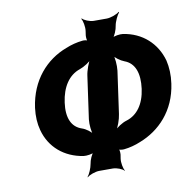

<svg xmlns="http://www.w3.org/2000/svg" viewBox="-83 -815 910 918"><g transform="rotate(-10 372.0 -356.0)"><path d="M527 -670C530 -689 545 -720 554 -730L552 -733C543 -723 510 -711 491 -711H428C408 -711 380 -723 373 -733L371 -730C378 -720 384 -689 381 -670L378 -649C377 -639 379 -622 383 -618L386 -621C382 -626 366 -628 358 -627C330 -624 302 -617 276 -606C177 -569 97 -482 79 -350C74 -310 76 -274 85 -241C108 -155 176 -97 268 -83C282 -81 312 -85 322 -93L320 -96C309 -88 296 -57 294 -40C291 -21 278 9 269 19L270 21C279 11 310 0 329 0H395C414 0 442 11 449 21L450 19C443 9 437 -21 440 -40L443 -59C444 -69 442 -86 438 -90L435 -87C439 -82 456 -80 464 -81C492 -84 519 -91 545 -102C641 -139 723 -222 741 -351C747 -392 745 -430 737 -464C713 -550 647 -611 554 -625C540 -627 509 -623 499 -614L501 -611C512 -620 525 -652 527 -670ZM352 -457 323 -251C320 -227 324 -187 332 -172L335 -175C327 -189 302 -208 283 -214C234 -230 213 -277 223 -350C233 -425 268 -477 322 -495C343 -502 373 -521 386 -537L382 -539C370 -523 355 -482 352 -457ZM469 -251 498 -457C501 -482 498 -523 490 -539L485 -536C494 -521 520 -502 539 -495C588 -477 607 -426 597 -351C587 -278 552 -230 499 -214C478 -208 449 -189 437 -174L440 -172C452 -187 466 -227 469 -251Z"/></g></svg>

Font: Asimov
Style: EdgeNarIt
Weight: 500
Designer: Google
Version: Version 2.000980: 2014